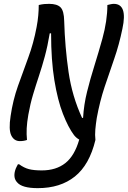

<svg xmlns="http://www.w3.org/2000/svg" viewBox="-20 -726 663 996"><path d="M120 0Q104 6 83 6Q53 6 38.5 -23.5Q24 -53 35 -124Q47 -206 73 -279.5Q99 -353 126.5 -427Q154 -501 170 -586Q176 -618 178.5 -646.5Q181 -675 181 -700Q198 -704 210 -705Q222 -706 235 -706Q276 -706 294 -688Q312 -670 313 -617Q317 -481 335.5 -353.5Q354 -226 406 -114L411 -115Q415 -183 431.5 -249.5Q448 -316 469.5 -384.5Q491 -453 511 -525Q537 -619 537 -700Q545 -702 554 -704Q563 -706 570 -706Q643 -706 615 -577Q598 -494 572.5 -421Q547 -348 522.5 -274.5Q498 -201 482 -114Q477 -82 474.5 -54Q472 -26 475 0Q444 129 368.5 189.5Q293 250 176 250Q94 250 69 220Q48 198 58 160Q61 149 65.5 140.5Q70 132 73 126H79Q105 145 130.5 151.5Q156 158 197 158Q271 158 319 120Q367 82 391 -2Q376 -10 364 -25Q334 -65 306.5 -135.5Q279 -206 262 -310Q245 -414 245 -553H238Q227 -487 212.5 -433.5Q198 -380 182 -332Q166 -284 151.5 -235.5Q137 -187 127 -131Q120 -91 118.5 -60.5Q117 -30 120 0Z"/></svg>

Font: Recursive Mn Csl St
Style: Italic
Weight: 400
Italic angle: -15°
Monospace: yes
Version: Version 1.079;hotconv 1.0.112;makeotfexe 2.5.65598; ttfautoh